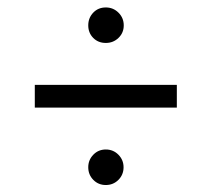

<svg xmlns="http://www.w3.org/2000/svg" viewBox="-20 -499 582 528"><path d="M271 -380.9Q250 -380.9 236.3 -394.8Q222.7 -408.7 222.7 -429.2Q222.7 -449.7 236.3 -464.1Q250 -478.5 271 -478.5Q291.5 -478.5 305.9 -464.1Q320.3 -449.7 320.3 -429.2Q320.3 -408.7 305.9 -394.8Q291.5 -380.9 271 -380.9ZM466.3 -203.1H75.7V-265.6H466.3ZM271 9.8Q250.5 9.8 236.6 -4.4Q222.7 -18.6 222.7 -39.1Q222.7 -59.1 236.6 -73.5Q250.5 -87.9 271 -87.9Q291.5 -87.9 305.7 -73.5Q319.8 -59.1 319.8 -39.1Q319.8 -18.6 305.7 -4.4Q291.5 9.8 271 9.8Z"/></svg>

Font: Kumbh Sans
Style: Regular
Weight: 400
Version: Version 1.005